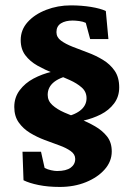

<svg xmlns="http://www.w3.org/2000/svg" viewBox="-20 -702 508 729"><path d="M228.5 -236.3 210.9 -254.9Q258.8 -262.7 283.7 -281.7Q308.6 -300.8 308.6 -329.1Q308.6 -353.5 290.5 -369.6Q272.5 -385.7 244.1 -398.4Q215.8 -411.1 183.6 -423.8Q151.4 -436.5 122.6 -452.6Q93.8 -468.8 76.2 -492.2Q58.6 -515.6 58.6 -549.8Q58.6 -588.9 85 -618.2Q111.3 -647.5 155.3 -664.6Q199.2 -681.6 249 -681.6Q289.1 -681.6 325.2 -675.8Q361.3 -669.9 381.8 -660.2L391.6 -553.7H322.3L305.7 -615.2Q295.9 -620.1 280.8 -622.1Q265.6 -624 255.9 -624Q228.5 -624 211.4 -613.3Q194.3 -602.5 194.3 -580.1Q194.3 -560.5 211.4 -547.9Q228.5 -535.2 255.9 -524.4Q283.2 -513.7 313.5 -502.4Q343.8 -491.2 371.1 -474.6Q398.4 -458 415.5 -433.1Q432.6 -408.2 432.6 -370.1Q432.6 -335 413.1 -309.1Q393.6 -283.2 362.8 -267.6Q332 -252 296.4 -244.1Q260.7 -236.3 228.5 -236.3ZM207 7.8Q162.1 7.8 126.5 0.5Q90.8 -6.8 69.3 -17.6L65.4 -126H135.7L149.4 -64.5Q160.2 -58.6 173.8 -55.7Q187.5 -52.7 196.3 -52.7Q231.4 -52.7 248.5 -65.4Q265.6 -78.1 265.6 -98.6Q265.6 -116.2 248.5 -128.4Q231.4 -140.6 205.6 -149.9Q179.7 -159.2 149.9 -170.4Q120.1 -181.6 94.2 -197.3Q68.4 -212.9 51.3 -236.8Q34.2 -260.7 34.2 -295.9Q34.2 -332 54.7 -359.4Q75.2 -386.7 107.4 -403.8Q139.6 -420.9 176.8 -429.7Q213.9 -438.5 247.1 -438.5L263.7 -419.9Q211.9 -411.1 186.5 -391.6Q161.1 -372.1 161.1 -341.8Q161.1 -319.3 178.7 -303.2Q196.3 -287.1 224.1 -274.9Q252 -262.7 282.7 -250.5Q313.5 -238.3 341.3 -222.2Q369.1 -206.1 386.7 -183.6Q404.3 -161.1 404.3 -127Q404.3 -88.9 377.4 -58.6Q350.6 -28.3 306.2 -10.3Q261.7 7.8 207 7.8Z"/></svg>

Font: Crimson Pro ExtraBold
Style: Regular
Weight: 800
Designer: Jacques Le Bailly
Foundry: Baron von Fonthausen
Version: Version 1.003